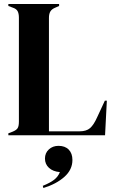

<svg xmlns="http://www.w3.org/2000/svg" viewBox="-20 -680 580 965"><path d="M517 -174 508 0H22V-10L43 -18Q63 -26 69 -36.5Q75 -47 75 -69V-294V-350V-591Q75 -612 68.5 -624Q62 -636 43 -642L22 -650V-660H277V-650L259 -642Q241 -635 233.5 -623Q226 -611 226 -590V-350V-293V-20H380Q414 -20 432.5 -36Q451 -52 468 -90L507 -174ZM344 124Q344 173 303.5 209Q263 245 198 265L195 254Q232 239 252 223.5Q272 208 281 185Q246 182 226 163.5Q206 145 206 117Q206 89 225.5 71Q245 53 274 53Q307 53 325.5 72Q344 91 344 124Z"/></svg>

Font: DeepMind Serif Display
Style: Regular
Weight: 800
Designer: Frank Grießhammer / Modifications: Colophon Foundry
Foundry: Colophon Foundry
Version: Version 5.002